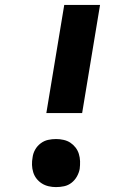

<svg xmlns="http://www.w3.org/2000/svg" viewBox="-20 -755 540 783"><path d="M169 -294 242 -735H388L315 -294ZM208 8Q193 8 178 4.5Q163 1 150.5 -7Q138 -15 129 -26.5Q120 -38 115.5 -52.5Q111 -67 110.5 -82.5Q110 -98 113 -114Q115 -130 123.5 -145Q132 -160 146 -170.5Q160 -181 176 -184.5Q192 -188 209 -188Q224 -188 239.5 -184.5Q255 -181 267 -173Q279 -165 288 -153.5Q297 -142 301.5 -127.5Q306 -113 306.5 -97.5Q307 -82 305 -66Q302 -50 293.5 -35Q285 -20 271.5 -9.5Q258 1 241.5 4.5Q225 8 208 8Z"/></svg>

Font: Iosevka Aile Heavy
Style: Italic
Weight: 900
Italic angle: -9°
Designer: Belleve Invis
Foundry: Belleve Invis
Version: Version 31.1.0; ttfautohint (v1.8.4)